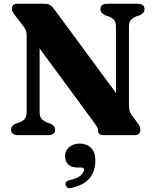

<svg xmlns="http://www.w3.org/2000/svg" viewBox="-20 -720 815 1023"><path d="M273.5 -29Q273.5 -0.5 236.5 0H76Q39 -0.5 39 -29Q39 -51 64.5 -61.5L82 -67Q104.5 -76.5 113.2 -88.8Q122 -101 122 -127V-530Q122 -547 118.2 -557.2Q114.5 -567.5 100.5 -585.5L60.5 -637.5Q50.5 -650.5 47 -658Q43.5 -665.5 43.5 -673.5Q43.5 -700 75.5 -700H216.5Q234 -700 245.2 -694Q256.5 -688 268.5 -671.5L598 -224.5V-573Q598 -598.5 590 -610.5Q582 -622.5 557.5 -633L541 -638.5Q515 -650.5 515 -671Q515 -700 552 -700H712.5Q750 -700 750 -671Q750 -650 724 -638.5L707 -633Q684.5 -623.5 675.8 -611.5Q667 -599.5 667 -573V-164Q667 -145.5 670 -132Q673 -118.5 681 -107.5L712 -66Q723 -51.5 725.5 -43.8Q728 -36 728 -28Q728 0 695 0H531.5Q502.5 0 502.5 -23Q502.5 -31.5 499 -39.5Q495.5 -47.5 480 -69L191 -462V-126.5Q191 -102 198.8 -90Q206.5 -78 231 -67L248 -61.5Q273.5 -50 273.5 -29ZM393.5 172.5Q359.5 172.5 343 155.5Q326.5 138.5 326.5 113Q326.5 82.5 348.8 63.8Q371 45 404 45Q441.5 45 464.8 67.8Q488 90.5 488 134.5Q488 191.5 458.2 228.5Q428.5 265.5 362.5 281Q336 287.5 330 266.5Q324.5 246.5 350.5 240Q393 230.5 410.2 214.8Q427.5 199 427.5 184Q427.5 172.5 412.5 172.5Z"/></svg>

Font: Fraunces 9pt
Style: Bold
Weight: 700
Version: Version 1.000;[b76b70a41]